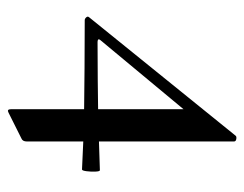

<svg xmlns="http://www.w3.org/2000/svg" viewBox="-87 -351 628 494"><g transform="rotate(90 227.0 -104.0)"><path d="M32 -8Q28 -8 24.5 -12Q21 -16 25 -20L329 -396Q331 -399 337.5 -398Q344 -397 344 -392V141Q344 152 336 155L270 188Q261 193 261 182V-291L324 -338L83 -48Q80 -44 82 -42.5Q84 -41 88 -41Q144 -41 187 -41.5Q230 -42 267 -42.5Q304 -43 340.5 -44.5Q377 -46 418 -47Q421 -47 421.5 -35.5Q422 -24 420.5 -12.5Q419 -1 416 -1Q378 -3 338.5 -4.5Q299 -6 254.5 -6.5Q210 -7 155.5 -7.5Q101 -8 32 -8Z"/></g></svg>

Font: Cormorant SemiBold
Style: Regular
Weight: 600
Designer: Christian Thalmann (Catharsis Fonts)
Foundry: Catharsis Fonts
Version: Version 4.000